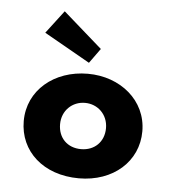

<svg xmlns="http://www.w3.org/2000/svg" viewBox="-42 -511 497 558"><g transform="rotate(5 206.5 -232.0)"><path d="M140 -144C140 -184 170 -212 207 -212C244 -212 274 -184 274 -144C274 -104 246 -77 207 -77C167 -77 140 -104 140 -144ZM34 -144C34 -56 104 8 208 8C308 8 380 -56 380 -144C380 -234 303 -297 208 -297C110 -297 34 -234 34 -144ZM125 -472 74 -405 208 -329 239 -372Z"/></g></svg>

Font: Hussar Tani
Style: Bold
Weight: 700
Foundry: Cannot Into Space Fonts
Version: Version 0.92